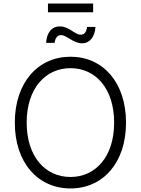

<svg xmlns="http://www.w3.org/2000/svg" viewBox="-20 -1059 799 1089"><path d="M379.9 9.8C564 9.8 694.8 -135.7 694.8 -363.3C694.8 -591.3 564 -737.3 379.9 -737.3C195.8 -737.3 64 -591.3 64 -363.3C64 -135.7 195.3 9.8 379.9 9.8ZM379.9 -55.2C236.8 -55.2 131.3 -170.4 131.3 -363.3C131.3 -557.6 237.8 -672.4 379.9 -672.4C521.5 -672.4 627.4 -557.6 627.4 -363.3C627.4 -169.9 521.5 -55.2 379.9 -55.2ZM445.3 -813.5C489.7 -813.5 517.6 -849.6 521.5 -906.2H474.1C469.2 -875 458 -862.3 438 -862.3C402.8 -862.3 373.5 -909.2 319.3 -909.2C271 -909.2 244.1 -870.1 241.7 -815.9H290C292 -839.8 304.2 -859.9 326.2 -859.9C357.9 -859.9 395 -813.5 445.3 -813.5ZM508.3 -1039.1H252V-989.3H508.3Z"/></svg>

Font: Raveo Light
Style: Regular
Weight: 300
Designer: Jakub Foglar, Rasmus Andersson (Inter)
Foundry: Jakubfoglar.com
Version: Version 1.100;Glyphs 3.2.3 (3260)